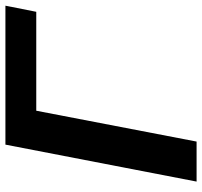

<svg xmlns="http://www.w3.org/2000/svg" viewBox="-38 -690 728 691"><g transform="rotate(-90 325.5 -344.0)"><path d="M151 -688H651L629 -577H273L162 0H18Z"/></g></svg>

Font: Libra Sans
Style: Bold Italic
Weight: 700
Italic angle: -12°
Foundry: Context Ltd
Version: Version 1.002